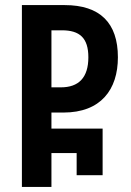

<svg xmlns="http://www.w3.org/2000/svg" viewBox="-20 -734 513 754"><path d="M66 0H182V-133H281V-46H383V-229H182V-292H229C376 -292 443 -382 443 -509C443 -644 373 -714 234 -714H66ZM182 -391V-615H223C293 -615 327 -585 327 -509C327 -429 289 -391 219 -391Z"/></svg>

Font: Noto Sans Georgian ExtraCondensed SemiBold
Style: Regular
Weight: 600
Width: 2
Designer: Monotype Design Team, Akaki Razmadze
Foundry: Google LLC
Version: Version 2.005